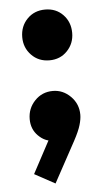

<svg xmlns="http://www.w3.org/2000/svg" viewBox="-49 -503 377 695"><g transform="rotate(-5 140.0 -155.0)"><path d="M50 120.5 123 -16 168.5 -28.5Q161 -14 151 -4.2Q141 5.5 128 5.5Q99.5 5.5 75.5 -18.5Q51.5 -42.5 51.5 -79Q51.5 -118 78 -145.7Q104.5 -173.5 143.7 -173.5Q180.5 -173.5 208 -146Q235.5 -118.5 235.5 -79.1Q235.5 -63 229.2 -41.8Q223 -20.5 205 13L124.5 161ZM141.6 -285Q102.1 -285 76.3 -311.8Q50.5 -338.5 50.5 -376.8Q50.5 -416.5 76.3 -443Q102.1 -469.5 141.6 -469.5Q181 -469.5 206.5 -443Q232 -416.5 232 -376.8Q232 -338.5 206.5 -311.8Q181 -285 141.6 -285Z"/></g></svg>

Font: Outfit Thin
Style: Regular
Weight: 100
Designer: Rodrigo Fuenzalida
Foundry: fragTYPE
Version: Version 1.000